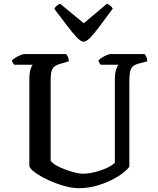

<svg xmlns="http://www.w3.org/2000/svg" viewBox="-20 -988 827 1008"><path d="M394 0Q357 0 313 -13Q269 -26 229 -45Q189 -64 162.5 -83.5Q136 -103 134 -117V-568Q134 -605 140.5 -624.5Q147 -644 152 -648H55Q52 -653 48 -657.5Q44 -662 43 -671Q49 -678 61.5 -685.5Q74 -693 87 -698.5Q100 -704 106 -704H327Q332 -699 336.5 -689.5Q341 -680 341 -666L297 -653Q275 -647 264 -637Q253 -627 249.5 -610.5Q246 -594 246 -567V-144Q255 -131 276.5 -119Q298 -107 324 -97.5Q350 -88 374.5 -82Q399 -76 414 -76Q445 -76 480 -85Q515 -94 543.5 -107.5Q572 -121 583 -134V-568Q583 -606 590.5 -625.5Q598 -645 602 -648H509Q505 -652 501.5 -657.5Q498 -663 497 -671Q503 -678 515 -685.5Q527 -693 540 -698.5Q553 -704 559 -704H739Q744 -699 748.5 -689.5Q753 -680 753 -666L708 -654Q688 -649 677.5 -639.5Q667 -630 663 -611.5Q659 -593 659 -559V-113Q650 -99 625 -79.5Q600 -60 563.5 -42Q527 -24 483.5 -12Q440 0 394 0ZM419 -769Q405 -769 383 -792Q361 -815 331.5 -854Q302 -893 265 -942Q269 -950 278 -958Q287 -966 296 -968L420 -866L541 -968Q550 -965 559 -958Q568 -951 572 -943Q534 -892 505 -852.5Q476 -813 454.5 -791Q433 -769 419 -769Z"/></svg>

Font: Texturina Medium
Style: Regular
Weight: 500
Designer: Guillermo Torres Carreño
Foundry: Omnibus-Type
Version: Version 1.003